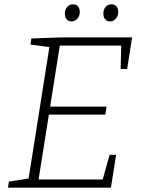

<svg xmlns="http://www.w3.org/2000/svg" viewBox="-20 -868 652 888"><path d="M487 -152H517L493 0H17L21 -28L122 -44L111 -34L210 -660L218 -649L121 -662L125 -690L262 -695H591L568 -549H538L541 -667L551 -657H246L258 -666L210 -363L202 -375H473L467 -338H196L208 -350L157 -29L149 -38H466L452 -27ZM310 -769Q296 -769 288 -779Q280 -789 280 -805Q280 -824 290.5 -836Q301 -848 318 -848Q332 -848 340.5 -838.5Q349 -829 349 -813Q349 -795 338 -782Q327 -769 310 -769ZM489 -769Q474 -769 466 -779Q458 -789 458 -805Q458 -824 468.5 -836Q479 -848 496 -848Q510 -848 518.5 -838.5Q527 -829 527 -813Q527 -795 516 -782Q505 -769 489 -769Z"/></svg>

Font: Bitter Thin Light
Style: Italic
Weight: 300
Italic angle: -9°
Version: Version 2.002